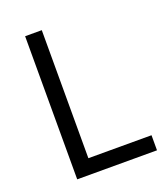

<svg xmlns="http://www.w3.org/2000/svg" viewBox="-132 -807 783 900"><g transform="rotate(-20 259.5 -357.0)"><path d="M98.1 0V-713.9H181.2V-75.2H496.1V0Z"/></g></svg>

Font: f06900794
Style: Regular
Weight: 400
Foundry: Ascender Corporation
Version: Version 1.10